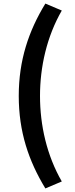

<svg xmlns="http://www.w3.org/2000/svg" viewBox="-20 -853 418 1075"><path d="M234 202 326 163C242 17 204 -151 204 -316C204 -479 242 -648 326 -794L234 -833C140 -679 85 -515 85 -316C85 -115 140 47 234 202Z"/></svg>

Font: DAIFUKU Sans JP
Style: Bold
Weight: 700
Designer: Original font ‘Source Han Sans JP’ : Ryoko NISHIZUKA  (kana, bopomofo & ideographs); Paul D. Hunt (Latin, Greek & Cyrill
Foundry: Daifuku
Version: Version 1.001